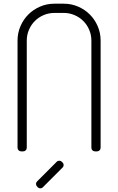

<svg xmlns="http://www.w3.org/2000/svg" viewBox="-20 -820 640 1040"><path d="M475 -600V-20C475 -14.3 476.9 -9.6 480.8 -5.8C484.6 -1.9 489.3 0 495 0H505C510.7 0 515.4 -1.9 519.2 -5.8C523.1 -9.6 525 -14.3 525 -20V-600C525 -627.7 519.8 -653.7 509.2 -678C498.8 -702.3 484.5 -723.5 466.5 -741.5C448.5 -759.5 427.3 -773.8 403 -784.2C378.7 -794.8 352.7 -800 325 -800H275C247.3 -800 221.3 -794.8 197 -784.2C172.7 -773.8 151.5 -759.5 133.5 -741.5C115.5 -723.5 101.2 -702.3 90.8 -678C80.2 -653.7 75 -627.7 75 -600V-20C75 -14.3 76.9 -9.6 80.8 -5.8C84.6 -1.9 89.3 0 95 0H105C110.7 0 115.4 -1.9 119.2 -5.8C123.1 -9.6 125 -14.3 125 -20V-600C125 -620.7 128.9 -640.2 136.8 -658.5C144.6 -676.8 155.2 -692.8 168.8 -706.2C182.2 -719.8 198.2 -730.4 216.5 -738.2C234.8 -746.1 254.3 -750 275 -750H325C345.7 -750 365.2 -746.1 383.5 -738.2C401.8 -730.4 417.8 -719.8 431.2 -706.2C444.8 -692.8 455.4 -676.8 463.2 -658.5C471.1 -640.2 475 -620.7 475 -600ZM287 56.5 181 162.5C177 166.2 175 170.8 175 176.2C175 181.8 177 186.5 181 190.5L184.5 194C188.2 198 192.8 200 198.5 200C204.2 200 208.8 198 212.5 194L318.5 88C322.5 84.3 324.5 79.7 324.5 74C324.5 68.3 322.5 63.7 318.5 60L315 56.5C311.3 52.5 306.7 50.5 301 50.5C295.3 50.5 290.7 52.5 287 56.5Z"/></svg>

Font: lerotica
Style: Regular
Weight: 400
Designer: defharo
Foundry: deFharo
Version: Version 1.001 2011